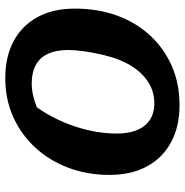

<svg xmlns="http://www.w3.org/2000/svg" viewBox="-6 -700 718 747"><g transform="rotate(-90 353.5 -327.0)"><path d="M318 12Q234 12 173 -21Q112 -54 79 -115Q46 -176 46 -260Q46 -347 74 -421Q102 -495 153 -550Q204 -605 272.5 -635.5Q341 -666 422 -666Q506 -666 566.5 -633.5Q627 -601 660 -540.5Q693 -480 693 -396Q693 -306 666 -231.5Q639 -157 588.5 -102.5Q538 -48 469.5 -18Q401 12 318 12ZM325 -86Q380 -86 424 -122Q468 -158 495 -226Q505 -252 513.5 -288Q522 -324 527 -359.5Q532 -395 532 -419Q532 -563 402 -563Q358 -563 309 -543Q262 -477 234.5 -394.5Q207 -312 207 -233Q207 -162 237.5 -124Q268 -86 325 -86Z"/></g></svg>

Font: Piazzolla
Style: Bold Italic
Weight: 700
Italic angle: -11.3°
Designer: Juan Pablo del Peral
Foundry: Huerta Tipografica
Version: Version 1.330